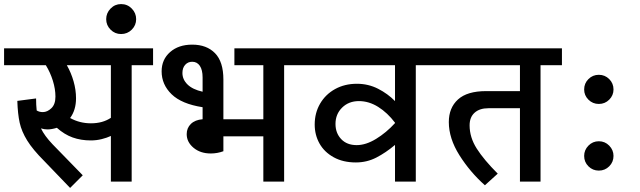

<svg xmlns="http://www.w3.org/2000/svg" viewBox="-40 -891 3140 942"><path d="M711 -571H606V0H504V-224Q485 -215 459 -208.5Q433 -202 406 -202Q357 -202 316.5 -216.5Q276 -231 239 -264Q213 -256 193 -256Q178 -256 161 -261Q178 -225 218 -183L366 -31L304 31L177 -101Q121 -157 93.5 -201.5Q66 -246 56.5 -289Q47 -332 45 -396L137 -408Q137 -376 140 -349Q153 -341 170 -341Q192 -341 212 -360Q232 -379 232 -417Q232 -454 219.5 -494.5Q207 -535 185 -571H-20V-654H711ZM504 -571H288Q309 -534 321 -492Q333 -450 333 -409Q333 -351 304 -312Q351 -286 406 -286Q464 -286 504 -313Z M554 -871Q585 -871 606.5 -849Q628 -827 628 -797Q628 -767 606.5 -745.5Q585 -724 554 -724Q524 -724 502.5 -745.5Q481 -767 481 -797Q481 -827 502.5 -849Q524 -871 554 -871Z M1458 -571H1354V0H1252V-222H1056V-149Q1026 -138 994 -138Q943 -138 909.5 -166Q876 -194 876 -233Q876 -263 896.5 -283Q917 -303 954 -306V-365Q851 -381 802 -428.5Q753 -476 753 -541Q753 -599 794.5 -635.5Q836 -672 903 -672Q974 -672 1015 -630Q1056 -588 1056 -501V-306H1252V-571H1110V-654H1458ZM954 -441V-511Q954 -548 940.5 -568Q927 -588 903 -588Q882 -588 868.5 -573Q855 -558 855 -533Q855 -501 880 -476.5Q905 -452 954 -441Z M2104 -571H2000V0H1898V-180Q1853 -142 1806.5 -118Q1760 -94 1706 -94Q1643 -94 1597 -119.5Q1551 -145 1527.5 -187Q1504 -229 1504 -280Q1504 -337 1530.5 -382.5Q1557 -428 1604 -454Q1651 -480 1711 -480Q1767 -480 1815 -455.5Q1863 -431 1898 -395V-571H1439V-654H2104ZM1898 -287V-289Q1861 -338 1815.5 -366.5Q1770 -395 1721 -395Q1671 -395 1638.5 -363Q1606 -331 1606 -283Q1606 -238 1634 -208.5Q1662 -179 1710 -179Q1755 -179 1805 -209.5Q1855 -240 1898 -287Z M2717 -571H2612V0H2511V-360H2356Q2313 -360 2288.5 -338Q2264 -316 2264 -276Q2264 -217 2299 -162Q2334 -107 2402 -39L2339 18Q2266 -47 2214 -129.5Q2162 -212 2162 -292Q2162 -362 2207 -403Q2252 -444 2345 -444H2511V-571H2084V-654H2717Z M2826 -452Q2826 -482 2847 -503Q2868 -524 2898 -524Q2928 -524 2949 -503Q2970 -482 2970 -452Q2970 -423 2949 -402Q2928 -381 2898 -381Q2868 -381 2847 -402Q2826 -423 2826 -452ZM2826 -126Q2826 -155 2847 -176.5Q2868 -198 2898 -198Q2928 -198 2949 -176.5Q2970 -155 2970 -126Q2970 -96 2949 -75Q2928 -54 2898 -54Q2868 -54 2847 -75Q2826 -96 2826 -126Z"/></svg>

Font: Martel Sans SemiBold
Style: Regular
Weight: 600
Designer: Dan Reynolds and Mathieu Réguer
Foundry: Dan Reynolds and Mathieu Réguer
Version: Version 1.002; ttfautohint (v1.1) -l 5 -r 5 -G 72 -x 0 -D la